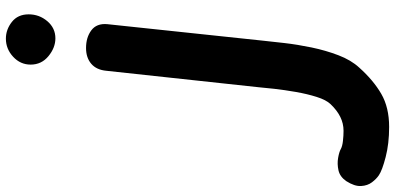

<svg xmlns="http://www.w3.org/2000/svg" viewBox="-620 -489 1310 636"><g transform="rotate(-90 35.0 -171.0)"><path d="M-67.5 463Q-123 463 -167.2 451.5Q-211.5 440 -227.5 429Q-239.5 421 -250.8 406.2Q-262 391.5 -263.2 370Q-264.5 348.5 -247 321Q-232.5 300 -211.2 295.2Q-190 290.5 -170 294Q-150 297.5 -140.5 303Q-131.5 308 -113.8 310Q-96 312 -80.5 312Q-56 312 -34.2 301.2Q-12.5 290.5 8 269Q22 254.5 32 222.8Q42 191 48.5 153.5Q55 116 58.8 82.5Q62.5 49 64 31L118.5 -473.5Q121.5 -506.5 141.8 -523.8Q162 -541 194 -541Q229 -541 252.5 -523.5Q276 -506 273 -471L218.5 43Q215.5 72 210.5 115.5Q205.5 159 195.8 206Q186 253 170 295Q154 337 129 364Q87 411 42 437Q-3 463 -67.5 463ZM226 -642.5Q195 -642.5 167 -665.5Q139 -688.5 139 -724.5Q139 -758.5 165 -782.5Q191 -806.5 225 -806.5Q255 -806.5 280.2 -786.8Q305.5 -767 305.5 -731Q305.5 -696 282.8 -669.2Q260 -642.5 226 -642.5Z"/></g></svg>

Font: Edu NSW ACT Hand
Style: Regular
Weight: 400
Designer: Tina and Corey Anderson, Eben Sorkin, Mirko Velimirovic
Foundry: Sorkin Type Co.
Version: Version 2.000